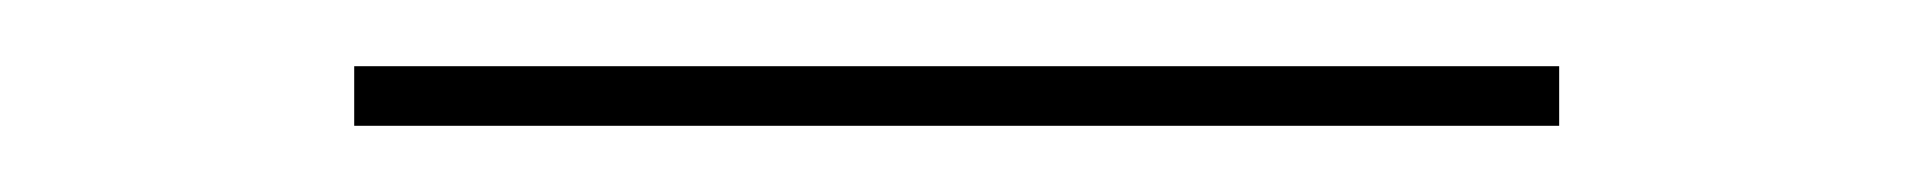

<svg xmlns="http://www.w3.org/2000/svg" viewBox="-20 -318 578 58"><path d="M87 -280V-298H451V-280Z"/></svg>

Font: DM Sans 28pt Thin
Style: Regular
Weight: 250
Version: Version 4.004;gftools[0.9.30]